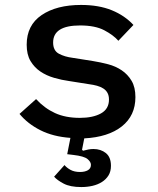

<svg xmlns="http://www.w3.org/2000/svg" viewBox="-20 -548 640 777"><path d="M199 167 241 120Q250 131 265.5 139.5Q281 148 304 148Q323 148 335.5 141Q348 134 348 119Q348 107 334 95.5Q320 84 277 79L252 76L265 10Q195 5 143.5 -21Q92 -47 59 -87L126 -147Q160 -110 202.5 -90.5Q245 -71 303 -71Q356 -71 388.5 -89Q421 -107 421 -145Q421 -161 415 -172Q409 -183 398 -190Q387 -197 372.5 -201Q358 -205 342 -207L260 -220Q230 -224 199 -233Q168 -242 143.5 -258.5Q119 -275 103.5 -301Q88 -327 88 -367Q88 -446 148.5 -487Q209 -528 308 -528Q380 -528 432.5 -506.5Q485 -485 520 -447L459 -383Q439 -406 402 -425.5Q365 -445 304 -445Q195 -445 195 -376Q195 -343 218.5 -330.5Q242 -318 274 -314L356 -301Q387 -296 417.5 -288Q448 -280 472.5 -263.5Q497 -247 512.5 -221Q528 -195 528 -155Q528 -80 473 -36.5Q418 7 321 12L312 58L316 62Q327 59 337.5 57Q348 55 358 55Q388 55 408.5 71.5Q429 88 429 123Q429 146 419 162Q409 178 392.5 188.5Q376 199 354.5 204Q333 209 309 209Q264 209 237.5 195Q211 181 199 167Z"/></svg>

Font: IBM Plaex Mono Medium
Style: Regular
Weight: 500
Designer: Mike Abbink, Paul van der Laan, Pieter van Rosmalen
Foundry: Bold Monday
Version: Version 2.003